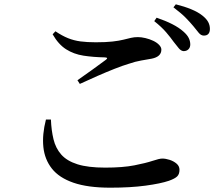

<svg xmlns="http://www.w3.org/2000/svg" viewBox="-20 -846 1040 890"><path d="M831 -609Q819 -610 809 -622Q799 -634 785 -652Q771 -672 750 -696.5Q729 -721 695 -748L706 -764Q747 -750 778.5 -734Q810 -718 831 -699Q848 -684 855 -669.5Q862 -655 862 -640Q862 -626 853.5 -617.5Q845 -609 831 -609ZM491 24Q387 24 320.5 1Q254 -22 220.5 -64.5Q187 -107 181 -164.5Q175 -222 193 -292H216Q218 -242 228 -200.5Q238 -159 264 -129.5Q290 -100 339 -84.5Q388 -69 468 -69Q549 -69 602.5 -79.5Q656 -90 687.5 -100.5Q719 -111 732 -111Q748 -111 766.5 -105Q785 -99 798.5 -87.5Q812 -76 812 -59Q812 -39 801.5 -28.5Q791 -18 763 -8Q725 5 655 14.5Q585 24 491 24ZM339 -474Q372 -497 409.5 -524Q447 -551 471 -569Q484 -579 466 -580Q412 -581 367 -588Q322 -595 286.5 -617.5Q251 -640 224 -687L237 -701Q268 -680 295.5 -669Q323 -658 353.5 -654Q384 -650 424 -650Q471 -650 501.5 -653.5Q532 -657 552 -662Q572 -667 587 -670.5Q602 -674 619 -674Q635 -674 654 -669.5Q673 -665 690 -657Q707 -649 717.5 -638Q728 -627 728 -616Q728 -583 683 -574Q661 -570 634.5 -565.5Q608 -561 576 -550Q549 -542 511 -527Q473 -512 432 -494Q391 -476 350 -457ZM925 -681Q912 -681 901.5 -693.5Q891 -706 876 -725Q861 -743 841 -763.5Q821 -784 784 -812L795 -826Q835 -816 866.5 -803Q898 -790 918 -774Q937 -759 945 -744Q953 -729 953 -712Q953 -697 946 -689Q939 -681 925 -681Z"/></svg>

Font: Noto Serif SC ExtraLight SemiBold
Style: Regular
Weight: 600
Version: Version 2.002-H1;hotconv 1.1.0;makeotfexe 2.6.0